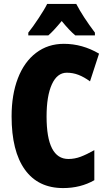

<svg xmlns="http://www.w3.org/2000/svg" viewBox="-20 -947 548 977"><path d="M217 -354Q217 -138 328 -138Q360 -138 390.5 -149.5Q421 -161 460 -183V-30Q390 10 301 10Q174 10 106.5 -84Q39 -178 39 -355Q39 -465 71 -548.5Q103 -632 163.5 -678Q224 -724 305 -724Q399 -724 484 -674L438 -533Q408 -555 379.5 -566Q351 -577 320 -577Q271 -577 244 -518Q217 -459 217 -354ZM463 -781V-767H363Q333 -792 294 -840Q250 -787 226 -767H124V-781Q146 -808 177 -855Q208 -902 220 -927H368Q402 -862 463 -781Z"/></svg>

Font: Noto Sans UI CondBlack
Style: Regular
Weight: 900
Width: 3
Designer: Monotype Design Team
Foundry: Monotype Imaging Inc.
Version: Version 1.001